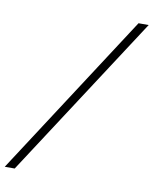

<svg xmlns="http://www.w3.org/2000/svg" viewBox="-173 -809 744 931"><g transform="rotate(10 199.0 -344.0)"><path d="M-85 55 433 -743H483L-36 55Z"/></g></svg>

Font: Saira Expanded ExtraLight
Style: Italic
Weight: 250
Width: 7
Italic angle: -12°
Designer: Hector Gatti with collaboration of the Omnibus-Type team
Foundry: Omnibus-Type
Version: Version 1.101